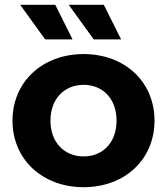

<svg xmlns="http://www.w3.org/2000/svg" viewBox="-20 -771 695 799"><path d="M168 -607H282L210 -751H64ZM370 -607H484L412 -751H266ZM328 8C499 8 623 -107 623 -269C623 -431 499 -546 328 -546C157 -546 32 -431 32 -269C32 -107 157 8 328 8ZM328 -120C250 -120 190 -176 190 -269C190 -362 250 -418 328 -418C406 -418 465 -362 465 -269C465 -176 406 -120 328 -120Z"/></svg>

Font: AWKNG-Font
Style: Bold
Weight: 700
Designer: Awakening Church
Foundry: Awakening Church
Version: Version 1.700;PS 001.700;hotconv 1.0.88;makeotf.lib2.5.64775